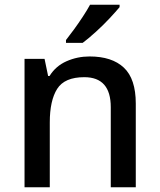

<svg xmlns="http://www.w3.org/2000/svg" viewBox="-20 -786 670 806"><path d="M356 -549Q450 -549 500 -502Q550 -455 550 -351V0H445V-336Q445 -462 334 -462Q251 -462 220 -413Q189 -364 189 -272V0H83V-539H167L182 -467H188Q214 -509 259.5 -529Q305 -549 356 -549ZM482 -756Q467 -738 440 -709Q413 -680 382 -652Q351 -624 327 -606H257V-618Q272 -637 291 -663Q310 -689 328 -716.5Q346 -744 358 -766H482Z"/></svg>

Font: Noto Sans Ol Chiki Medium
Style: Regular
Weight: 500
Designer: Monotype Design Team, Lewis McGuffie
Foundry: Monotype Imaging Inc.
Version: Version 2.003; ttfautohint (v1.8.4.7-5d5b)